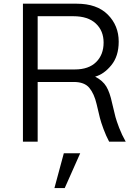

<svg xmlns="http://www.w3.org/2000/svg" viewBox="-20 -751 700 1018"><path d="M179.7 -382.8H377Q450.2 -382.8 489.7 -421.9Q529.3 -460.9 529.3 -525.4Q529.3 -587.9 487.8 -626.5Q446.3 -665 369.1 -665H179.7ZM101.6 0V-731.4H386.7Q494.1 -731.4 551.8 -673.3Q609.4 -615.2 609.4 -530.3Q609.4 -453.1 570.3 -405.3Q531.2 -357.4 484.4 -344.7Q525.4 -323.2 543.9 -292Q562.5 -260.7 574.2 -205.1Q586.9 -150.4 592.3 -130.4Q597.7 -110.4 611.8 -73.2Q626 -36.1 646.5 0H558.6Q542 -31.2 528.8 -66.9Q515.6 -102.5 509.8 -125.5Q503.9 -148.4 492.2 -199.2Q479.5 -253.9 453.6 -285.2Q427.7 -316.4 371.1 -316.4H179.7V0ZM268.6 246.1 318.4 61.5H405.3L323.2 246.1Z"/></svg>

Font: Gothic A1
Style: Regular
Weight: 400
Designer: HanYang I&C Co.,Ltd.
Foundry: HanYang I&C Co.,Ltd.
Version: Version 2.50